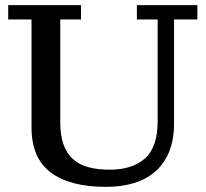

<svg xmlns="http://www.w3.org/2000/svg" viewBox="-20 -720 802 749"><path d="M659 -239Q659 -175 640 -128.5Q621 -82 586.5 -51.5Q552 -21 503 -6Q454 9 394 9Q252 9 177.5 -47.5Q103 -104 103 -222V-644H12V-700H296V-644H215V-243Q215 -191 228 -155.5Q241 -120 265.5 -98.5Q290 -77 326 -67.5Q362 -58 408 -58Q496 -58 545.5 -102Q595 -146 595 -246V-644H514V-700H750V-644H659V-239Z"/></svg>

Font: PT Serif Caption
Style: Regular
Weight: 400
Designer: A.Korolkova, O.Umpeleva, V.Yefimov
Foundry: ParaType Ltd
Version: Version 1.000W OFL